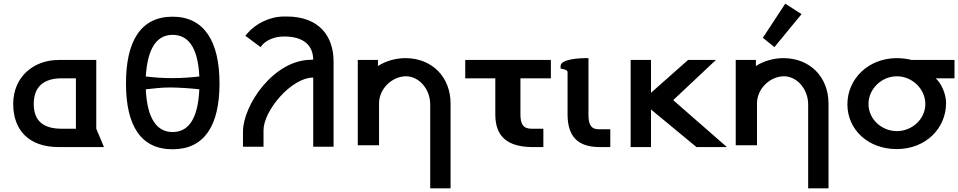

<svg xmlns="http://www.w3.org/2000/svg" viewBox="-20 -802 5225 1047"><path d="M394 -100H317C224 -100 164 -136 164 -235C164 -334 224 -375 317 -375H394ZM300 -475C162 -475 52 -382 52 -235C52 -94 136 0 300 0H547L505 -100V-475Z M1067 -315C1059 -145 1003 -82 921 -82C840 -82 783 -147 775 -315C821 -320 861 -325 908 -325C962 -325 1032 -319 1067 -315ZM922 -376C867 -376 826 -379 775 -385C785 -547 840 -612 921 -612C1003 -612 1059 -549 1067 -385C1035 -381 977 -376 922 -376ZM667 -347C667 -118 747 12 921 12C1096 12 1177 -119 1177 -347C1177 -576 1094 -711 921 -711C745 -711 667 -574 667 -347Z M1417 -2V-92C1417 -198 1568 -379 1688 -379V-2H1799V-467C1799 -604 1721 -712 1543 -712H1529C1450 -712 1373 -672 1329 -620L1318 -607L1401 -545L1412 -559C1434 -583 1477 -603 1530 -603C1635 -603 1687 -555 1688 -477L1677 -476C1472 -476 1305 -228 1305 -84V-2Z M2437 225V-237C2437 -384 2334 -485 2191 -485C2139 -485 2084 -470 2041 -442V-475H1931V-10H2047V-238C2047 -320 2120 -386 2194 -386C2265 -386 2326 -316 2326 -233V225Z M2984 -375V-475H2517V-375H2681V-178C2681 -56 2748 -2 2880 0H2943V-100H2879C2831 -100 2818 -128 2818 -179V-375Z M3245 0H3308V-97H3245C3202 -97 3189 -125 3189 -176V-485H3172C3157 -485 3037 -483 3037 -442V-428L3051 -425C3069 -421 3075 -416 3075 -409V-179C3075 -57 3131 -2 3245 0Z M3419 0H3530V-205L3778 0H3944L3651 -256L3884 -475H3732L3530 -296V-475H3419Z M4262 -782 4140 -596 4203 -545 4351 -725ZM4498 225V-237C4498 -384 4395 -485 4252 -485C4200 -485 4145 -470 4102 -442V-475H3992V-10H4108V-238C4108 -320 4181 -386 4255 -386C4326 -386 4387 -316 4387 -233V225Z M5026 -235C5026 -152 4953 -87 4871 -87C4788 -87 4716 -152 4716 -235C4716 -318 4788 -386 4871 -386C4953 -386 5026 -318 5026 -235ZM4871 -485C4715 -485 4601 -372 4601 -233C4601 -95 4714 11 4870 11C5027 11 5139 -101 5139 -240C5139 -297 5107 -355 5082 -375H5185V-475H4951C4929 -481 4898 -485 4871 -485Z"/></svg>

Font: Mint Spirit
Style: Bold
Weight: 700
Designer: HARENDAL Hirwen
Foundry: Arkandis Digital Foundry.
Version: Version 1.004;FFEdit